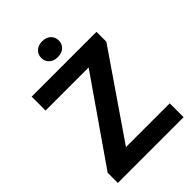

<svg xmlns="http://www.w3.org/2000/svg" viewBox="-256 -1008 1119 1119"><g transform="rotate(-45 303.5 -448.0)"><path d="M577.6 -114.3V0H35.6V-84L391.1 -596.2H36.1V-710.9H570.3V-629.4L216.8 -114.3ZM234.9 -830.6Q234.9 -858.9 254.6 -877.4Q274.4 -896 307.1 -896Q340.3 -896 359.9 -877.4Q379.4 -858.9 379.4 -830.6Q379.4 -802.2 359.9 -783.9Q340.3 -765.6 307.1 -765.6Q274.4 -765.6 254.6 -783.9Q234.9 -802.2 234.9 -830.6Z"/></g></svg>

Font: Vazirmatn RD UI
Style: Bold
Weight: 700
Designer: Saber Rastikerdar
Foundry: Saber Rastikerdar
Version: Version 33.003